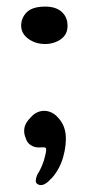

<svg xmlns="http://www.w3.org/2000/svg" viewBox="-20 -456 295 567"><path d="M114 -326Q84.5 -326 63.5 -341.5Q42.5 -357 42.5 -380.5Q42.5 -403 59 -419.8Q75.5 -436.5 114 -436.5Q145 -436.5 162.2 -421Q179.5 -405.5 179.5 -379.5Q179.5 -361 169.5 -349.2Q159.5 -337.5 144.2 -331.8Q129 -326 114 -326ZM96 90Q85 86.5 85.5 78Q86 69.5 90 60Q98 48 104.2 32.8Q110.5 17.5 113 5Q115.5 -4 116.2 -10.8Q117 -17.5 114.5 -19.5Q111.5 -21.5 106.8 -21Q102 -20.5 94.5 -20.5Q81 -20.5 70.2 -27.8Q59.5 -35 56 -48Q49.5 -62.5 52 -77.8Q54.5 -93 69.5 -108Q81.5 -122.5 96.8 -126.8Q112 -131 126.5 -126Q141 -121 151 -109Q170.5 -89 173.8 -59.5Q177 -30 166.5 8Q161 28 150.2 46.2Q139.5 64.5 128 74.5Q120.5 83 112 87.5Q103.5 92 96 90Z"/></svg>

Font: Gluten
Style: Regular
Weight: 400
Designer: Tyler Finck
Foundry: Etcetera Type Company
Version: Version 1.300